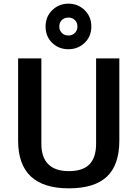

<svg xmlns="http://www.w3.org/2000/svg" viewBox="-20 -1019 750 1049"><path d="M79 -251V-700H206V-233Q206 -159 244 -121.5Q282 -84 356 -84Q432 -84 468.5 -121Q505 -158 505 -233V-700H632V-251Q632 -118 564 -54Q496 10 356 10Q79 10 79 -251ZM229 -874Q229 -928 265.5 -963.5Q302 -999 354 -999Q406 -999 442.5 -963.5Q479 -928 479 -874Q479 -820 442.5 -785Q406 -750 354 -750Q301 -750 265 -785Q229 -820 229 -874ZM403 -874Q403 -896 389 -909.5Q375 -923 354 -923Q332 -923 318 -909.5Q304 -896 304 -874Q304 -853 318 -839Q332 -825 354 -825Q375 -825 389 -839Q403 -853 403 -874Z"/></svg>

Font: Krub SemiBold
Style: Regular
Weight: 600
Version: Version 1.000; ttfautohint (v1.6)